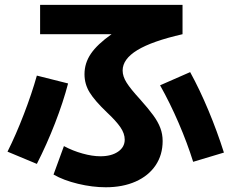

<svg xmlns="http://www.w3.org/2000/svg" viewBox="-20 -748 978 811"><path d="M206.1 -10.7 250 -130.9Q287.6 -110.8 328.9 -99.4Q370.1 -87.9 404.3 -87.9Q450.2 -87.9 478.5 -107.2Q506.8 -126.5 506.8 -158.2Q506.8 -184.1 488.5 -210.7Q470.2 -237.3 431.6 -273.4Q379.9 -322.8 358.4 -357.9Q336.9 -393.1 336.9 -434.6Q336.9 -481.4 364 -521.2Q391.1 -561 451.2 -603.5H149.4V-727.5H751V-603.5Q622.6 -574.2 560.3 -536.4Q498 -498.5 498 -450.2Q498 -425.3 514.9 -398.7Q531.7 -372.1 570.3 -330.1Q606.9 -289.1 627.2 -261.2Q647.5 -233.4 657.2 -207.5Q667 -181.6 667 -152.3Q667 -93.8 637.2 -49.6Q607.4 -5.4 553 18.8Q498.5 43 426.8 43Q370.1 43 309.3 28.3Q248.5 13.7 206.1 -10.7ZM135.7 -428.7 267.6 -395.5Q247.1 -316.9 212.4 -227.5Q177.7 -138.2 135.7 -55.7L11.7 -107.4Q47.4 -178.7 80.8 -265.6Q114.3 -352.5 135.7 -428.7ZM656.2 -387.7 783.2 -443.4Q823.7 -369.6 860.6 -281.2Q897.5 -192.9 925.8 -103.5L795.9 -64.5Q771 -144 734.6 -228.5Q698.2 -313 656.2 -387.7Z"/></svg>

Font: Pretendard ExtraBold
Style: Regular
Weight: 800
Designer: Base glyphs from Inter by Rasmus Andersson; Hangeul glyphs from Noto Sans CJK(Source Han Sans) by Jang Soo-young and Kan
Foundry: Kil Hyung-jin
Version: Version 1.309